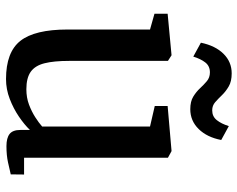

<svg xmlns="http://www.w3.org/2000/svg" viewBox="-99 -717 828 670"><g transform="rotate(90 315.0 -382.0)"><path d="M490 9.5Q461.5 9.5 447.5 -1.5Q433.5 -12.5 433.5 -39V-72.5Q415.5 -53.5 387.2 -34.2Q359 -15 325.2 -2Q291.5 11 256 11Q162 11 122.5 -39.2Q83 -89.5 83 -203.5V-491.5L28 -507V-553L171.5 -566.5H173L192.5 -554V-209.5Q192.5 -156 200.8 -123.2Q209 -90.5 230.5 -75.2Q252 -60 291.5 -60Q320.5 -60 345 -69.2Q369.5 -78.5 389 -91Q408.5 -103.5 421.5 -115V-491.5L350 -508V-553L505.5 -566.5H507.5L530.5 -554V-52H589L588.5 -5.5Q571.5 -1.5 546.8 4Q522 9.5 490 9.5ZM129 -669Q139.5 -719.5 167.8 -748Q196 -776.5 236 -776.5Q264 -776.5 281.5 -766.2Q299 -756 311.8 -742.8Q324.5 -729.5 336.5 -719Q348.5 -708.5 365 -708.5Q386.5 -708.5 399.2 -724.5Q412 -740.5 420 -766.5L468.5 -740Q459 -690.5 430.2 -661.2Q401.5 -632 361 -632Q334 -632 317 -642.5Q300 -653 287.8 -666.2Q275.5 -679.5 263 -690Q250.5 -700.5 232.5 -700.5Q210.5 -700.5 198 -684.5Q185.5 -668.5 177.5 -642.5Z"/></g></svg>

Font: Merriweather 20pt Medium
Style: Regular
Weight: 500
Version: Version 2.100